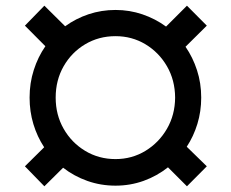

<svg xmlns="http://www.w3.org/2000/svg" viewBox="-20 -637 805 669"><path d="M382.5 9.9Q331 9.9 284.4 -6.6Q237.9 -23.1 199.9 -52.6L134.6 12.1L66.8 -57.5L133.9 -123.9Q109.7 -160.5 96.4 -204.4Q83.1 -248.2 83.1 -296.9Q83.1 -347.7 97.7 -393.1Q112.2 -438.6 138.1 -475.9L66.8 -547.6L134.6 -617.2L207 -545.5Q244 -572.4 288.7 -587.4Q333.5 -602.3 382.5 -602.3Q431.5 -602.3 476.4 -587Q521.3 -571.7 558.6 -544.4L631.4 -617.2L700.6 -547.6L626.4 -474.1Q652 -437.1 666.5 -392.2Q681.1 -347.3 681.1 -296.9Q681.1 -248.9 667.8 -205.4Q654.5 -161.9 630.7 -125.7L700.6 -57.5L631.4 12.1L565.3 -54Q527.3 -23.8 480.6 -6.9Q433.9 9.9 382.5 9.9ZM382.5 -82.7Q439.6 -82.7 486.7 -111.3Q533.7 -139.9 561.8 -188.4Q589.8 -236.9 590.2 -296.9Q589.8 -357.6 561.8 -406.1Q533.7 -454.5 486.7 -482.8Q439.6 -511 382.5 -511Q324.2 -511 276.8 -482.8Q229.4 -454.5 201.7 -406.1Q174 -357.6 174 -296.9Q174 -236.9 201.7 -188.4Q229.4 -139.9 276.8 -111.3Q324.2 -82.7 382.5 -82.7Z"/></svg>

Font: Inter Zeller
Style: Bold
Weight: 700
Designer: Rasmus Andersson; Joe Bland
Foundry: zeller
Version: Version 3.015;git-dec3a8cb1